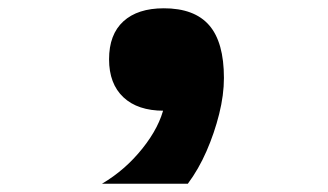

<svg xmlns="http://www.w3.org/2000/svg" viewBox="-20 -256 790 463"><path d="M226 187Q282 154 323.5 102Q365 50 376 0L375 -236Q449 -236 484.5 -195Q520 -154 520 -68Q520 -27 508.5 19Q497 65 478 108.5Q459 152 433 187ZM375 11Q312 11 277.5 -21.5Q243 -54 243 -113Q243 -173 277.5 -204.5Q312 -236 375 -236Q438 -236 472.5 -204.5Q507 -173 507 -113Q507 -54 472.5 -21.5Q438 11 375 11Z"/></svg>

Font: Martian Mono SemiExpanded SemiExpanded
Style: Bold
Weight: 700
Width: 6
Monospace: yes
Version: Version 1.000